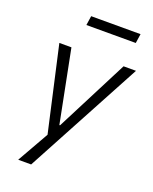

<svg xmlns="http://www.w3.org/2000/svg" viewBox="-159 -777 833 1045"><g transform="rotate(20 257.5 -255.0)"><path d="M78 180 191 -19 188 26 71 -494H141L224 -74H228L443 -494H515L153 180ZM176 -636 184 -690H470L462 -636Z"/></g></svg>

Font: Nunito Sans 7pt SemiCondensed Light
Style: Italic
Weight: 300
Width: 4
Italic angle: -9°
Designer: Vernon Adams
Foundry: Vernon Adams
Version: Version 3.101;gftools[0.9.27]